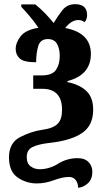

<svg xmlns="http://www.w3.org/2000/svg" viewBox="-20 -677 491 919"><path d="M354 222Q381 219 401.5 199.5Q422 180 422 145Q422 118 404 99Q386 80 351 80Q301 80 258.5 106.5Q216 133 169 133Q146 133 127 119.5Q108 106 108 75Q108 40 136 26.5Q164 13 217 7Q319 -4 372.5 -40Q426 -76 426 -152Q426 -210 394 -241Q362 -272 303 -284V-289Q415 -318 415 -419Q415 -520 292 -543Q322 -581 354 -581Q374 -581 384 -571Q392 -578 394.5 -588.5Q397 -599 397 -604Q397 -657 340 -657Q301 -657 278 -627.5Q255 -598 237 -567Q218 -590 197 -612Q176 -634 149 -656H82V-644Q95 -631 119.5 -602.5Q144 -574 164 -544Q102 -534 78.5 -503Q55 -472 55 -444Q55 -415 74.5 -397Q94 -379 153 -379Q153 -423 163 -456.5Q173 -490 209 -490Q240 -490 253 -467Q266 -444 266 -409Q266 -369 248 -342.5Q230 -316 179 -316H139V-252H182Q277 -252 277 -151Q277 -106 256 -84.5Q235 -63 184 -56Q132 -49 77.5 -21.5Q23 6 23 76Q23 144 64.5 172.5Q106 201 156 201Q196 201 238 185.5Q280 170 310 170Q332 170 343 185.5Q354 201 354 222Z"/></svg>

Font: Noto Serif ExtraCondensed Extra
Style: Regular
Weight: 800
Width: 3
Designer: Monotype Design Team
Foundry: Monotype Imaging Inc.
Version: Version 1.002